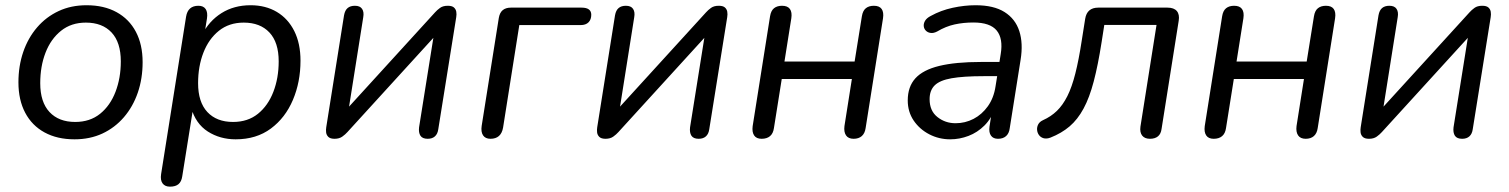

<svg xmlns="http://www.w3.org/2000/svg" viewBox="-20 -515 5673 722"><path d="M260.2 8.9Q195.1 8.9 147.6 -17Q100.1 -42.9 74.7 -91.1Q49.3 -139.2 49.3 -205.2Q49.3 -266.9 67.4 -319.7Q85.5 -372.4 119.5 -412Q153.6 -451.6 200.5 -473.4Q247.3 -495.3 305.4 -495.3Q371 -495.3 418.3 -469.3Q465.6 -443.4 490.9 -395.5Q516.3 -347.6 516.3 -281.2Q516.3 -219.4 498.2 -166.7Q480.1 -114 446.1 -74.4Q412 -34.8 365.2 -12.9Q318.3 8.9 260.2 8.9ZM262.7 -56.4Q318.2 -56.4 356.4 -87.1Q394.5 -117.9 414.4 -169.8Q434.3 -221.7 434.3 -284.1Q434.3 -355.8 399.5 -392.9Q364.6 -430 302.9 -430Q247.9 -430 209.5 -399.2Q171.1 -368.4 151.2 -317Q131.3 -265.7 131.3 -202.2Q131.3 -131 166.2 -93.7Q201 -56.4 262.7 -56.4Z M619.2 186.9Q600.3 186.9 591.3 174.6Q582.4 162.2 585.8 139.9L679.7 -452.1Q683.1 -473 694.7 -483.1Q706.3 -493.3 726.2 -493.3Q745.1 -493.3 753.4 -480.9Q761.7 -468.5 758.3 -445.7L746.1 -369.6L739.3 -383.7Q766.2 -436.4 813.1 -465.8Q860 -495.3 922.3 -495.3Q978.8 -495.3 1021.1 -470.1Q1063.4 -444.8 1086.7 -398.1Q1110 -351.4 1110 -286.9Q1110 -206.6 1081.5 -139.4Q1053.1 -72.1 998.6 -31.6Q944.1 8.9 866.1 8.9Q807.4 8.9 761.5 -20.4Q715.7 -49.8 698.7 -110.3H706.6L665.3 148.1Q662.4 168 651.3 177.4Q640.1 186.9 619.2 186.9ZM856.3 -56.4Q911.9 -56.4 950 -87.1Q988.1 -117.9 1008 -169.8Q1028 -221.7 1028 -284.1Q1028 -355.8 993.1 -392.9Q958.2 -430 896.6 -430Q841.5 -430 803.1 -399.2Q764.8 -368.4 744.9 -317Q724.9 -265.7 724.9 -202.2Q724.9 -131 759.8 -93.7Q794.7 -56.4 856.3 -56.4Z M1237.9 6.9Q1222 6.9 1214.7 -0.2Q1207.4 -7.4 1206.3 -17.5Q1205.3 -27.6 1206.8 -36.5L1273.7 -457.3Q1277.1 -476.3 1287.3 -484.8Q1297.5 -493.3 1314.5 -493.3Q1333.9 -493.3 1341.6 -481.6Q1349.4 -470 1346 -450.5L1286.8 -77.1H1258.9L1615.9 -468.5Q1623.7 -477.3 1634.7 -485.3Q1645.6 -493.3 1664 -493.3Q1679.4 -493.3 1686.7 -487.1Q1694 -480.8 1695.8 -471Q1697.5 -461.1 1695.6 -450.3L1628.2 -29.5Q1625.8 -11.5 1615.6 -2.3Q1605.4 6.9 1588.4 6.9Q1568.5 6.9 1561 -4.7Q1553.5 -16.4 1555.9 -36.3L1615.5 -409.7H1643.4L1286.4 -18.3Q1278.6 -9.5 1267.2 -1.3Q1255.8 6.9 1237.9 6.9Z M1824.3 6.9Q1805.3 6.9 1796.6 -5.9Q1787.9 -18.8 1791.3 -41.7L1855.7 -447.4Q1859.1 -467.4 1870.5 -476.9Q1882 -486.3 1901 -486.3H2167.3Q2185.3 -486.3 2194.4 -479.5Q2203.4 -472.7 2203.4 -459.6Q2203.4 -441.6 2193.2 -431.2Q2182.9 -420.7 2163.5 -420.7H1932.8L1871.8 -35.3Q1864.5 6.9 1824.3 6.9Z M2256.9 6.9Q2241 6.9 2233.7 -0.2Q2226.4 -7.4 2225.3 -17.5Q2224.3 -27.6 2225.8 -36.5L2292.7 -457.3Q2296.1 -476.3 2306.3 -484.8Q2316.5 -493.3 2333.5 -493.3Q2352.9 -493.3 2360.6 -481.6Q2368.4 -470 2365 -450.5L2305.8 -77.1H2277.9L2634.9 -468.5Q2642.7 -477.3 2653.7 -485.3Q2664.6 -493.3 2683 -493.3Q2698.4 -493.3 2705.7 -487.1Q2713 -480.8 2714.8 -471Q2716.5 -461.1 2714.6 -450.3L2647.2 -29.5Q2644.8 -11.5 2634.6 -2.3Q2624.4 6.9 2607.4 6.9Q2587.5 6.9 2580 -4.7Q2572.5 -16.4 2574.9 -36.3L2634.5 -409.7H2662.4L2305.4 -18.3Q2297.6 -9.5 2286.2 -1.3Q2274.8 6.9 2256.9 6.9Z M2844.2 6.9Q2824.3 6.9 2815.9 -5.7Q2807.4 -18.3 2810.3 -40.6L2875.7 -453.6Q2879.1 -474.9 2890.7 -484.1Q2902.3 -493.3 2920.8 -493.3Q2941.7 -493.3 2950.4 -481.2Q2959.1 -469 2955.7 -446.3L2929.9 -283.6H3193.7L3221 -453.6Q3224.4 -474.9 3236 -484.1Q3247.6 -493.3 3266 -493.3Q3286.9 -493.3 3295.4 -481.2Q3303.9 -469 3300.5 -446.3L3235.1 -33.3Q3232.2 -13.4 3220.6 -3.2Q3208.9 6.9 3190 6.9Q3170.1 6.9 3161.4 -5.9Q3152.7 -18.7 3155.5 -41L3183.4 -217.9H2919.7L2890.3 -33.3Q2887.4 -12.9 2875.5 -3Q2863.7 6.9 2844.2 6.9Z M3553.2 8.9Q3510.9 8.9 3474.4 -10Q3438 -28.9 3415.7 -61.8Q3393.5 -94.8 3393.5 -137.3Q3393.5 -188.8 3422.2 -220.5Q3451 -252.2 3512 -267.1Q3573 -282 3668.5 -282H3749L3740.7 -228.6H3679.8Q3602.8 -228.6 3558.2 -220.7Q3513.7 -212.9 3494.7 -193.9Q3475.7 -174.9 3475.7 -142.1Q3475.7 -98.1 3505.1 -74.9Q3534.4 -51.6 3573.2 -51.6Q3609.4 -51.6 3641 -68Q3672.5 -84.4 3694.8 -115.5Q3717 -146.6 3723.6 -190.1L3743.1 -311.7Q3752.7 -369.8 3728.1 -400.1Q3703.5 -430.4 3640.1 -430.4Q3603.3 -430.4 3570 -423.2Q3536.6 -415.9 3504.1 -396.6Q3490.9 -389.7 3479.9 -391.1Q3468.9 -392.5 3461.8 -399.5Q3454.7 -406.6 3453.7 -416.6Q3452.7 -426.6 3458.7 -436.9Q3464.8 -447.2 3479.9 -455Q3518.2 -476.2 3562.3 -485.7Q3606.5 -495.3 3648.6 -495.3Q3717 -495.3 3757.5 -469.7Q3798 -444.2 3813 -398.2Q3827.9 -352.1 3817.9 -290.3L3777.1 -33.3Q3774.7 -13.5 3763.3 -3.3Q3751.9 6.9 3732.9 6.9Q3714.9 6.9 3706.5 -5Q3698 -16.9 3700.9 -38.7L3713.5 -119.8L3722.1 -110.4Q3708.7 -69.8 3682.1 -43.2Q3655.5 -16.7 3621.9 -3.9Q3588.3 8.9 3553.2 8.9Z M4304.3 6.9Q4284.5 6.9 4275 -5.2Q4265.6 -17.3 4268.5 -38.7L4329 -421.2H4132.6L4122.6 -357.1Q4109 -270 4092.9 -208.9Q4076.9 -147.8 4054.6 -106.7Q4032.4 -65.6 4002.2 -39.8Q3972 -14.1 3930.1 2.5Q3915.5 7.9 3904.5 4.8Q3893.6 1.7 3887.2 -6.8Q3880.9 -15.3 3879.9 -26.3Q3878.9 -37.2 3884.1 -47.2Q3889.2 -57.1 3901.9 -63Q3932.2 -76.6 3954.3 -98Q3976.5 -119.4 3993.7 -153.5Q4010.8 -187.6 4023.7 -238.5Q4036.6 -289.4 4047.7 -361.9L4060.7 -444.1Q4064.1 -465.5 4076.5 -475.9Q4088.9 -486.3 4109.7 -486.3H4370.6Q4394.4 -486.3 4405.4 -473.5Q4416.3 -460.6 4412.4 -436.8L4348 -30.4Q4345.6 -11.5 4334.4 -2.3Q4323.3 6.9 4304.3 6.9Z M4544.2 6.9Q4524.3 6.9 4515.9 -5.7Q4507.4 -18.3 4510.3 -40.6L4575.7 -453.6Q4579.1 -474.9 4590.7 -484.1Q4602.3 -493.3 4620.8 -493.3Q4641.7 -493.3 4650.4 -481.2Q4659.1 -469 4655.7 -446.3L4629.9 -283.6H4893.7L4921 -453.6Q4924.4 -474.9 4936 -484.1Q4947.6 -493.3 4966 -493.3Q4986.9 -493.3 4995.4 -481.2Q5003.9 -469 5000.5 -446.3L4935.1 -33.3Q4932.2 -13.4 4920.6 -3.2Q4908.9 6.9 4890 6.9Q4870.1 6.9 4861.4 -5.9Q4852.7 -18.7 4855.5 -41L4883.4 -217.9H4619.7L4590.3 -33.3Q4587.4 -12.9 4575.5 -3Q4563.7 6.9 4544.2 6.9Z M5127.9 6.9Q5112 6.9 5104.7 -0.2Q5097.4 -7.4 5096.3 -17.5Q5095.3 -27.6 5096.8 -36.5L5163.7 -457.3Q5167.1 -476.3 5177.3 -484.8Q5187.5 -493.3 5204.5 -493.3Q5223.9 -493.3 5231.6 -481.6Q5239.4 -470 5236 -450.5L5176.8 -77.1H5148.9L5505.9 -468.5Q5513.7 -477.3 5524.7 -485.3Q5535.6 -493.3 5554 -493.3Q5569.4 -493.3 5576.7 -487.1Q5584 -480.8 5585.8 -471Q5587.5 -461.1 5585.6 -450.3L5518.2 -29.5Q5515.8 -11.5 5505.6 -2.3Q5495.4 6.9 5478.4 6.9Q5458.5 6.9 5451 -4.7Q5443.5 -16.4 5445.9 -36.3L5505.5 -409.7H5533.4L5176.4 -18.3Q5168.6 -9.5 5157.2 -1.3Q5145.8 6.9 5127.9 6.9Z"/></svg>

Font: Nunito ExtraLight
Style: Italic
Weight: 200
Italic angle: -9°
Designer: Vernon Adams
Foundry: Vernon Adams
Version: Version 3.602